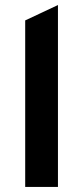

<svg xmlns="http://www.w3.org/2000/svg" viewBox="-20 -742 330 762"><path d="M210 -722V0H80V-661Z"/></svg>

Font: ReCut ExtraBold
Style: Regular
Weight: 800
Designer: Giant Group (for alternate capitals set)
Version: Version 2.002;FEAKit 1.0